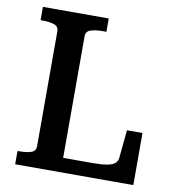

<svg xmlns="http://www.w3.org/2000/svg" viewBox="-80 -781 778 853"><g transform="rotate(10 309.0 -355.0)"><path d="M342 -710H45V-650H55Q86 -650 106.5 -643Q127 -636 127 -614V-96Q127 -74 106.5 -67Q86 -60 55 -60H45V0H578V-235H508L496 -112Q495 -93 482.5 -83Q470 -73 445 -69Q420 -65 380 -65H250V-614Q250 -636 271.5 -643Q293 -650 326 -650H342Z"/></g></svg>

Font: Roboto Serif SemiCondensed Medium
Style: Regular
Weight: 500
Width: 4
Designer: Greg Gazdowicz
Foundry: Commercial Type
Version: Version 1.007